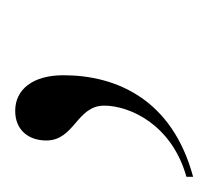

<svg xmlns="http://www.w3.org/2000/svg" viewBox="-64 -106 280 259"><g transform="rotate(-90 76.5 23.0)"><path d="M-33 134V143C71 115 104 40 104 -32C104 -73 85 -97 56 -97C30 -97 16 -79 16 -55C16 -17 63 -14 63 23C63 57 38 114 -33 134Z"/></g></svg>

Font: Noto Serif Display Condensed Light
Style: Italic
Weight: 300
Width: 3
Italic angle: -12°
Designer: Monotype Design Team
Foundry: Monotype Imaging Inc.
Version: Version 2.009